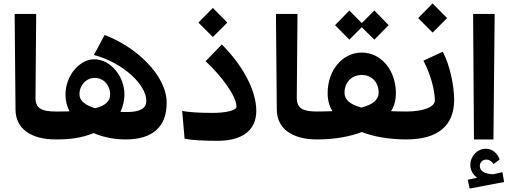

<svg xmlns="http://www.w3.org/2000/svg" viewBox="-20 -809 2954 1114"><path d="M304 0 323 -12V-150L304 -162C221 -162 185 -180 186 -244L190 -728H65L70 -174C70 -62 160 0 304 0Z M304 0C388 0 452 -8 523 -37C585 -10 651 0 710 0C866 0 947 -74 947 -212C947 -377 762 -541 587 -606L525 -490C697 -444 829 -316 829 -224C829 -178 789 -159 717 -159C704 -159 691 -159 679 -160C694 -192 702 -229 702 -260C702 -369 619 -465 527 -465C440 -465 360 -369 360 -260C360 -226 368 -193 383 -163C359 -162 332 -162 304 -162L285 -150V-12ZM441 -261C441 -315 480 -357 530 -357C581 -357 619 -315 619 -261C619 -222 592 -196 532 -181C476 -198 441 -224 441 -261Z M1242 8C1377 8 1467 -46 1467 -166C1467 -284 1389 -429 1267 -551L1173 -454C1267 -366 1352 -251 1352 -190C1352 -167 1286 -154 1215 -154C1135 -154 1068 -158 1037 -166L1051 -4C1096 5 1167 8 1242 8ZM1131 -678 1215 -594 1299 -678 1215 -763Z M1820 0 1839 -12V-150L1820 -162C1737 -162 1701 -180 1702 -244L1706 -728H1581L1586 -174C1586 -62 1676 0 1820 0Z M1820 0C1926 0 2015 -18 2079 -43C2143 -18 2232 0 2338 0L2357 -12V-150L2338 -162C2306 -162 2277 -163 2249 -164C2268 -194 2277 -228 2277 -268C2277 -403 2190 -504 2079 -504C1968 -504 1881 -403 1881 -268C1881 -228 1890 -194 1909 -164C1881 -163 1852 -162 1820 -162L1801 -150V-12ZM1924 -663 2007 -579 2079 -651 2152 -579 2235 -663 2152 -748 2079 -675 2007 -748ZM1979 -271C1979 -334 2023 -374 2079 -374C2135 -374 2177 -334 2177 -271C2177 -232 2147 -203 2077 -185C2009 -203 1979 -232 1979 -271Z M2337 0C2520 0 2615 -79 2615 -230C2615 -310 2591 -430 2549 -509L2437 -457C2484 -366 2503 -277 2503 -226C2503 -188 2436 -162 2337 -162L2319 -150V-12ZM2406 -704 2490 -620 2574 -704 2490 -789Z M2730 0H2843L2850 -728H2725ZM2694 234 2705 285 2905 247 2895 190 2841 202C2791 200 2764 183 2764 154C2764 133 2780 117 2801 117C2817 117 2831 124 2844 143L2879 116C2864 76 2834 54 2798 54C2750 54 2709 96 2709 148C2709 179 2724 205 2749 222Z"/></svg>

Font: Wafeq
Style: Bold
Weight: 700
Designer: Rasmus Andersson & Azza Alameddine
Foundry: Google & TypeTogether
Version: Version 3.000;FEAKit 1.0